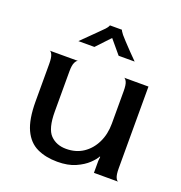

<svg xmlns="http://www.w3.org/2000/svg" viewBox="-125 -784 850 901"><g transform="rotate(20 300.0 -333.0)"><path d="M258 10Q200 10 156.5 -10.5Q113 -31 89.5 -81.5Q66 -132 66 -222V-408Q66 -440 59.5 -454Q53 -468 46 -468H189Q182 -468 174.5 -454Q167 -440 167 -408V-208Q167 -123 197 -92Q227 -61 276 -61Q325 -61 361 -85Q397 -109 417.5 -151Q438 -193 438 -246V-408Q438 -440 431.5 -453.5Q425 -467 418 -468H540V-60Q540 -28 546.5 -14Q553 0 560 0H438V-60L440 -80L438 -82Q430 -66 407.5 -44.5Q385 -23 348 -6.5Q311 10 258 10ZM158 -556Q173 -571 192 -589.5Q211 -608 229 -626Q247 -644 258 -655Q266 -664 269 -669.5Q272 -675 272 -676H332Q332 -672 345 -655Q351 -648 367 -630.5Q383 -613 402.5 -593Q422 -573 439 -556H359L302 -624L238 -556Z"/></g></svg>

Font: Red Rose
Style: Regular
Weight: 400
Designer: Jaikishan Patel
Version: Version 2.000; ttfautohint (v1.8.3)